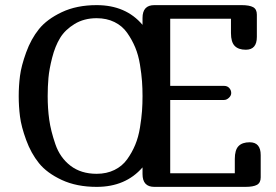

<svg xmlns="http://www.w3.org/2000/svg" viewBox="-20 -729 1077 749"><path d="M954 -174Q997 -174 997 -124V-37Q997 -16 982.5 -8Q968 0 937 0H582Q536 0 536 -50V-76Q470 0 357 0Q279 0 221 -27Q163 -54 132 -92.5Q101 -131 82 -183Q63 -235 58 -274.5Q53 -314 53 -354Q53 -394 58 -433Q63 -472 82 -524.5Q101 -577 132 -615.5Q163 -654 221 -681.5Q279 -709 357 -709Q471 -709 536 -632V-659Q536 -709 582 -709H922Q953 -709 967.5 -701Q982 -693 982 -672V-585Q982 -535 939 -535Q910 -535 895.5 -550Q881 -565 881 -600V-656H644V-394H854Q867 -394 874.5 -385.5Q882 -377 882 -366Q882 -356 873 -347.5Q864 -339 854 -339H644V-53H896V-109Q896 -144 910.5 -159Q925 -174 954 -174ZM357 -51Q396 -51 426.5 -66Q457 -81 476 -107.5Q495 -134 507.5 -164Q520 -194 526 -231Q532 -268 534 -296Q536 -324 536 -354Q536 -384 534 -412Q532 -440 526 -477Q520 -514 507.5 -544Q495 -574 476 -601Q457 -628 426.5 -643Q396 -658 357 -658Q308 -658 271 -635.5Q234 -613 214.5 -581Q195 -549 183.5 -504Q172 -459 169 -425Q166 -391 166 -354Q166 -306 172 -262.5Q178 -219 196 -166.5Q214 -114 255 -82.5Q296 -51 357 -51Z"/></svg>

Font: Marmelad
Style: Regular
Weight: 400
Designer: Manvel Shmavonyan
Foundry: Cyreal
Version: Version 1.001;PS 001.001;hotconv 1.0.88;makeotf.lib2.5.64775